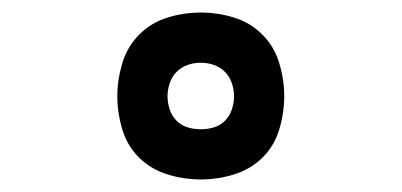

<svg xmlns="http://www.w3.org/2000/svg" viewBox="-20 -813 640 306"><path d="M300 -527Q273 -527 247 -535Q221 -543 202 -561.5Q183 -580 175 -606.5Q167 -633 167 -660Q167 -686 175 -712.5Q183 -739 202 -758Q221 -777 247 -785Q273 -793 300 -793Q327 -793 353 -785Q379 -777 398 -758Q417 -739 425 -712.5Q433 -686 433 -660Q433 -633 425 -606.5Q417 -580 398 -561.5Q379 -543 353 -535Q327 -527 300 -527ZM300 -607Q311 -607 321 -610Q331 -613 338.5 -620.5Q346 -628 349.5 -638.5Q353 -649 353 -660Q353 -670 349.5 -680.5Q346 -691 338.5 -698.5Q331 -706 321 -709.5Q311 -713 300 -713Q289 -713 279 -709.5Q269 -706 261.5 -698.5Q254 -691 250.5 -680.5Q247 -670 247 -660Q247 -649 250.5 -638.5Q254 -628 261.5 -620.5Q269 -613 279 -610Q289 -607 300 -607Z"/></svg>

Font: Iosevka Curly Slab Extended
Style: Regular
Weight: 400
Width: 7
Monospace: yes
Designer: Belleve Invis
Foundry: Belleve Invis
Version: Version 11.1.0; ttfautohint (v1.8.3)